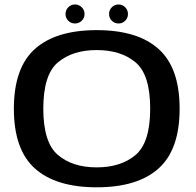

<svg xmlns="http://www.w3.org/2000/svg" viewBox="-20 -812 854 838"><path d="M402 5.5Q224 5.5 132.2 -76.8Q40.5 -159 40.5 -337.5Q40.5 -516 132.2 -598.2Q224 -680.5 402.2 -680.5Q580.5 -680.5 672.2 -598.2Q764 -516 764 -337.5Q764 -159 672.2 -76.8Q580.5 5.5 402 5.5ZM402 -81.5Q507.5 -81.5 571.5 -135.5Q635.5 -189.5 635.5 -337.5Q635.5 -486.5 571.5 -540Q507.5 -593.5 402 -593.5Q297 -593.5 233 -540Q169 -486.5 169 -337.5Q169 -189.5 233 -135.5Q297 -81.5 402 -81.5ZM307.5 -709.5Q290 -709.5 278 -721.5Q266 -733.5 266 -751Q266 -768 278 -780.2Q290 -792.5 307.5 -792.5Q324.5 -792.5 336.8 -780.2Q349 -768 349 -751Q349 -733.5 336.8 -721.5Q324.5 -709.5 307.5 -709.5ZM497.5 -709.5Q480 -709.5 468 -721.5Q456 -733.5 456 -751Q456 -768 468 -780.2Q480 -792.5 497.5 -792.5Q514.5 -792.5 526.5 -780.2Q538.5 -768 538.5 -751Q538.5 -733.5 526.5 -721.5Q514.5 -709.5 497.5 -709.5Z"/></svg>

Font: Anybody ExtraExpanded Medium
Style: Regular
Weight: 500
Width: 8
Designer: Tyler Finck
Foundry: Etcetera Type Company
Version: Version 1.010; ttfautohint (v1.8.3) -l 8 -r 50 -G 200 -x 14 